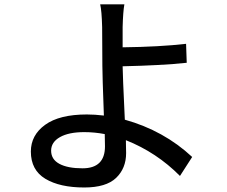

<svg xmlns="http://www.w3.org/2000/svg" viewBox="-20 -791 1017 860"><path d="M537.1 -771.5Q531.2 -739.3 529.3 -669.9V-579.1Q694.3 -581.1 813.5 -594.7L816.4 -509.8Q706.1 -498 529.3 -494.1Q529.3 -462.9 539.1 -254.9Q713.9 -206.1 840.8 -87.9L786.1 -2.9Q681.6 -108.4 543.9 -163.1Q543.9 -151.4 544.4 -131.8Q544.9 -112.3 544.9 -105.5Q544.9 -37.1 500 5.9Q455.1 48.8 357.4 48.8Q248 48.8 183.1 9.8Q118.2 -29.3 118.2 -112.3Q118.2 -185.5 182.1 -231.9Q246.1 -278.3 369.1 -278.3Q404.3 -278.3 445.3 -273.4Q438.5 -456.1 438.5 -496.1Q438.5 -527.3 438 -588.9Q437.5 -650.4 437.5 -669.9Q435.5 -744.1 428.7 -771.5ZM209 -116.2Q209 -77.1 246.1 -57.1Q283.2 -37.1 349.6 -37.1Q450.2 -37.1 450.2 -135.7Q450.2 -168.9 449.2 -190.4Q403.3 -199.2 357.4 -199.2Q288.1 -199.2 248.5 -176.8Q209 -154.3 209 -116.2Z"/></svg>

Font: Min Sans Medium
Style: Regular
Weight: 500
Designer: Jinseong-Kim, NotoSansCJK, Nunito
Foundry: Jinseong-Kim
Version: Version 1.400;Glyphs 3.1.2 (3151)